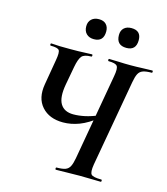

<svg xmlns="http://www.w3.org/2000/svg" viewBox="-119 -902 863 993"><g transform="rotate(15 313.0 -405.0)"><path d="M274 0Q270 0 270 -6Q270 -12 274 -12Q305 -12 321 -18Q337 -24 345 -40Q353 -56 358 -84L439 -545Q447 -588 438 -600.5Q429 -613 392 -613Q388 -613 388 -619Q388 -625 392 -625Q415 -625 444 -623.5Q473 -622 506 -622Q540 -622 570 -623.5Q600 -625 622 -625Q626 -625 626 -619Q626 -613 622 -613Q592 -613 575.5 -607Q559 -601 551 -585Q543 -569 538 -540L456 -77Q449 -34 459.5 -23Q470 -12 513 -12Q517 -12 517 -6Q517 0 513 0Q490 0 461.5 -1Q433 -2 401 -2Q364 -2 331 -1Q298 0 274 0ZM245 -246Q171 -246 131 -291Q91 -336 104 -412L127 -547Q135 -591 127 -602Q119 -613 82 -613Q78 -613 78 -619Q78 -625 82 -625Q94 -625 102 -624Q110 -623 127.5 -622.5Q145 -622 184 -622Q232 -622 257.5 -623.5Q283 -625 299 -625Q303 -625 303 -619Q303 -613 299 -613Q261 -613 248 -597Q235 -581 227 -538L209 -440Q196 -368 216.5 -334Q237 -300 286 -300Q315 -300 347.5 -307Q380 -314 420 -331L427 -320Q375 -279 331.5 -262.5Q288 -246 245 -246ZM288 -703Q263 -703 248 -717.5Q233 -732 233 -758Q233 -782 248 -796Q263 -810 288 -810Q313 -810 326.5 -796Q340 -782 340 -758Q340 -703 288 -703ZM462 -703Q408 -703 408 -758Q408 -782 422.5 -795.5Q437 -809 462 -809Q514 -809 514 -758Q514 -703 462 -703Z"/></g></svg>

Font: Cormorant
Style: Bold Italic
Weight: 700
Italic angle: -10°
Designer: Christian Thalmann (Catharsis Fonts)
Foundry: Catharsis Fonts
Version: Version 4.000